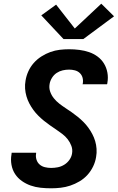

<svg xmlns="http://www.w3.org/2000/svg" viewBox="-20 -1009 640 1037"><path d="M256 8Q227 8 199 5Q171 2 145.5 -7Q120 -16 98 -31.5Q76 -47 61.5 -69Q47 -91 42 -119Q37 -147 42 -175Q42 -177 42.5 -179.5Q43 -182 43 -184H175Q175 -183 175 -182Q175 -181 175 -180Q172 -163 177 -147Q182 -131 194 -120.5Q206 -110 222.5 -106Q239 -102 256 -102Q274 -102 292 -105.5Q310 -109 326.5 -119Q343 -129 354.5 -145Q366 -161 369 -179Q373 -201 365.5 -221Q358 -241 345.5 -257Q333 -273 316.5 -285.5Q300 -298 283 -309.5Q266 -321 249.5 -332.5Q233 -344 217 -357Q201 -370 186.5 -384.5Q172 -399 160 -415.5Q148 -432 138.5 -450Q129 -468 123 -488.5Q117 -509 115.5 -530.5Q114 -552 118 -574Q122 -599 133 -623.5Q144 -648 162 -668.5Q180 -689 203.5 -704Q227 -719 252 -728Q277 -737 302.5 -740Q328 -743 353 -743Q381 -743 408.5 -739.5Q436 -736 461 -727.5Q486 -719 507 -703.5Q528 -688 541.5 -666Q555 -644 560 -617Q565 -590 560 -562Q560 -560 559.5 -558Q559 -556 558 -554H426Q426 -555 426.5 -555.5Q427 -556 427 -557Q430 -574 426 -589Q422 -604 411 -614.5Q400 -625 384.5 -629Q369 -633 353 -633Q336 -633 318.5 -629Q301 -625 286 -615Q271 -605 261 -589Q251 -573 248 -556Q244 -534 251 -514Q258 -494 271 -478Q284 -462 300 -449.5Q316 -437 333.5 -425.5Q351 -414 367.5 -402.5Q384 -391 400 -378Q416 -365 430.5 -350.5Q445 -336 457 -319.5Q469 -303 478.5 -285Q488 -267 494 -247Q500 -227 501.5 -205Q503 -183 499 -161Q495 -135 483 -110Q471 -85 452.5 -64.5Q434 -44 409.5 -29.5Q385 -15 359.5 -6.5Q334 2 308 5Q282 8 256 8ZM430 -798H323L203 -926L283 -984L384 -855L527 -989L596 -921Z"/></svg>

Font: Iosevka SS04 XBd Ex Obl
Style: Regular
Weight: 800
Width: 7
Italic angle: -9°
Monospace: yes
Designer: Belleve Invis
Foundry: Belleve Invis
Version: Version 19.0.0; ttfautohint (v1.8.4)